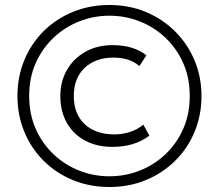

<svg xmlns="http://www.w3.org/2000/svg" viewBox="-20 -735 878 770"><path d="M419 15Q339.5 15 272.2 -12.8Q205 -40.5 155 -90.2Q105 -140 77.5 -206.5Q50 -273 50 -350Q50 -428 77.8 -494.5Q105.5 -561 155.5 -610.5Q205.5 -660 272.8 -687.5Q340 -715 419 -715Q498 -715 565 -687Q632 -659 682.2 -609Q732.5 -559 760.2 -492.8Q788 -426.5 788 -350Q788 -272.5 760.2 -206Q732.5 -139.5 682.2 -90Q632 -40.5 565 -12.8Q498 15 419 15ZM419 -28Q482.5 -28 540.2 -50.8Q598 -73.5 643.2 -116.2Q688.5 -159 714.8 -218.2Q741 -277.5 741 -350Q741 -423 714.8 -482Q688.5 -541 643.2 -583.8Q598 -626.5 540.2 -649.2Q482.5 -672 419 -672Q355.5 -672 297.8 -649.2Q240 -626.5 194.8 -583.8Q149.5 -541 123.2 -482Q97 -423 97 -350Q97 -277.5 123.2 -218.2Q149.5 -159 194.8 -116.2Q240 -73.5 297.8 -50.8Q355.5 -28 419 -28ZM431 -146Q368 -146 321 -171.2Q274 -196.5 248 -242.5Q222 -288.5 222 -350Q222 -409 248.8 -455Q275.5 -501 322.8 -527.5Q370 -554 431 -554Q476 -554 509.5 -543.2Q543 -532.5 567 -513L539 -470Q519 -487.5 492.8 -495.8Q466.5 -504 435 -504Q363 -504 319.5 -462.8Q276 -421.5 276 -350Q276 -277.5 320 -236.8Q364 -196 439 -196Q468.5 -196 498.2 -204.8Q528 -213.5 555 -235L579 -191Q549 -168.5 512.5 -157.2Q476 -146 431 -146Z"/></svg>

Font: Geologica Roman Thin
Style: Regular
Weight: 250
Designer: Sindre Bremnes, Frode Helland
Foundry: Monokrom Skriftforlag AS
Version: Version 1.010;gftools[0.9.28]